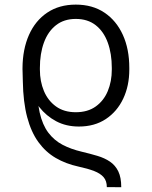

<svg xmlns="http://www.w3.org/2000/svg" viewBox="-20 -573 651 825"><path d="M501 231.4 439 231Q439 204.6 425.3 188.5Q411.6 172.4 384.5 161.9Q357.4 151.4 316.4 142.6Q262.7 130.9 219.5 105.7Q176.3 80.6 145 37.6Q113.8 -5.4 96.7 -69.8Q79.6 -134.3 78.1 -223.6L76.7 -277.8L139.6 -272.5L140.6 -223.1Q138.2 -143.1 150.4 -89.6Q162.6 -36.1 187.7 -2.9Q212.9 30.3 248.8 49.1Q284.7 67.9 330.1 78.6Q367.2 87.4 398.4 96.7Q429.7 106 452.6 121.6Q475.6 137.2 488.3 163.3Q501 189.5 501 231.4ZM318.8 -29.3Q264.2 -29.3 221.4 -52Q178.7 -74.7 148.7 -113Q118.7 -151.4 100.6 -198.7Q96.2 -212.4 90.8 -224.6Q85.4 -236.8 81.5 -248.5Q77.6 -260.3 76.7 -272.9V-279.8Q77.1 -361.3 104.5 -422.9Q131.8 -484.4 183.1 -518.8Q234.4 -553.2 305.7 -553.2Q377.4 -553.2 428.7 -518.8Q480 -484.4 507.8 -423.3Q535.6 -362.3 535.6 -281.2V-273.9Q535.6 -204.6 509.5 -149.2Q483.4 -93.8 434.8 -61.5Q386.2 -29.3 318.8 -29.3ZM305.7 -90.8Q356.9 -90.8 391.4 -115.5Q425.8 -140.1 443.1 -181.6Q460.4 -223.1 460.4 -273.9V-281.2Q460.4 -342.3 443.1 -389.9Q425.8 -437.5 391.4 -464.6Q356.9 -491.7 305.7 -491.7Q254.9 -491.7 220.5 -464.6Q186 -437.5 168.7 -389.9Q151.4 -342.3 151.4 -281.2V-273.9Q151.4 -223.6 168.7 -182.1Q186 -140.6 220.5 -115.7Q254.9 -90.8 305.7 -90.8Z"/></svg>

Font: Inter 16pt Light
Style: Regular
Weight: 300
Version: Version 4.001;git-66647c0bb